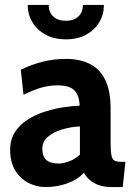

<svg xmlns="http://www.w3.org/2000/svg" viewBox="-20 -746 538 776"><path d="M166 10Q126 10 93 -7.8Q60 -25.5 40.5 -59Q21 -92.5 21 -140Q21 -182.5 40.8 -212.8Q60.5 -243 92.8 -263.2Q125 -283.5 162.8 -295.2Q200.5 -307 237.2 -312.5Q274 -318 302 -319Q300 -362 280 -381.5Q260 -401 212 -401Q178.5 -401 146.8 -391.8Q115 -382.5 75 -363L64 -464Q109 -486 154.2 -497Q199.5 -508 246 -508Q302 -508 342.5 -488Q383 -468 405 -423.8Q427 -379.5 427 -307V-172Q427 -134.5 430.5 -117.8Q434 -101 443.5 -96.5Q453 -92 471 -92H487L476 10H431Q403 10 381.2 2.8Q359.5 -4.5 344 -17.5Q328.5 -30.5 319 -48Q294.5 -20.5 252.8 -5.2Q211 10 166 10ZM218 -85Q234.5 -85 259 -93.8Q283.5 -102.5 303 -121V-235Q268 -233.5 233 -223.5Q198 -213.5 174.5 -194Q151 -174.5 151 -145Q151 -114.5 167 -99.8Q183 -85 218 -85ZM246.5 -587Q198.5 -587 164 -606Q129.5 -625 110.8 -656.5Q92 -688 92 -726H177Q177 -695.5 195.8 -678.8Q214.5 -662 246 -662Q277.5 -662 296.2 -678.8Q315 -695.5 315 -726H400Q400 -688 381.5 -656.5Q363 -625 328.5 -606Q294 -587 246.5 -587Z"/></svg>

Font: Cabin Resolve
Style: Bold-Resolve
Weight: 700
Designer: Pablo Impallari
Foundry: Pablo Impallari. http://www.impallari.com Igino Marini. http://www.ikern.com
Version: Version 3.001